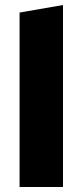

<svg xmlns="http://www.w3.org/2000/svg" viewBox="-20 -745 329 765"><path d="M58 0V-695L231 -725V0Z"/></svg>

Font: Ysabeau Infant Black
Style: Regular
Weight: 900
Designer: Christian Thalmann (Catharsis Fonts)
Version: Version 2.001;gftools[0.9.30]; featfreeze: ss01,ss02,lnum